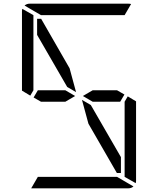

<svg xmlns="http://www.w3.org/2000/svg" viewBox="-20 -1020 856 1040"><path d="M472 -451 635 -169V-83H613L459 -350L424 -479ZM482 -531H614L654 -508L631 -469H482L429 -500ZM672 -498 717 -471V-41Q717 -32 715 -28L655 -62V-70V-82V-83V-134V-265V-450V-469ZM144 -502 99 -529V-959Q99 -968 101 -972L161 -938V-928V-918V-866V-735V-548V-531ZM202 -938 113 -990Q125 -1000 140 -1000H408H676Q686 -1000 690 -998L655 -938H625H439H377ZM614 -62 703 -10Q691 0 676 0H408H149L185 -62H191H377H439ZM334 -469H202L162 -492L185 -531H334L387 -500ZM181 -831V-918H203L357 -650L392 -521L344 -549Z"/></svg>

Font: DSEG14 Modern
Style: Light
Weight: 300
Designer: Keshikan(Twitter:@keshinomi_88pro)
Version: Version 0.46